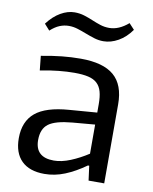

<svg xmlns="http://www.w3.org/2000/svg" viewBox="-85 -815 703 883"><g transform="rotate(10 266.5 -373.0)"><path d="M66 -676Q94 -713 127 -732Q160 -751 192 -751Q216 -751 237 -744.5Q258 -738 278 -729.5Q298 -721 318 -714.5Q338 -708 360 -708Q405 -708 449 -746L474 -719Q448 -682 413.5 -662.5Q379 -643 344 -643Q322 -643 301 -649.5Q280 -656 259.5 -664Q239 -672 218.5 -678.5Q198 -685 177 -685Q155 -685 134 -676.5Q113 -668 91 -648ZM215 -63Q251 -63 292.5 -80Q334 -97 374 -123V-259L269 -250Q191 -243 159.5 -219.5Q128 -196 128 -144Q128 -63 215 -63ZM183 5Q113 5 76 -31.5Q39 -68 39 -137Q39 -215 88 -256Q137 -297 245 -305L374 -315V-354Q374 -389 367.5 -412.5Q361 -436 345.5 -450.5Q330 -465 304 -471Q278 -477 239 -477Q205 -477 165.5 -473Q126 -469 80 -460L73 -527Q126 -537 169.5 -541.5Q213 -546 257 -546Q362 -546 412 -503Q462 -460 462 -369V0H389L380 -68H374Q325 -33 278 -14Q231 5 183 5Z"/></g></svg>

Font: EncodeSans
Style: Regular
Weight: 400
Designer: Pablo Impallari, Andres Torresi
Foundry: Pablo Impallari, Andres Torresi
Version: Version 1.000; ttfautohint (v1.4.1)